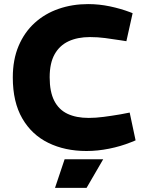

<svg xmlns="http://www.w3.org/2000/svg" viewBox="-20 -730 706 939"><path d="M403 8.5Q297.6 8.5 216.4 -31.3Q135.1 -71 88.9 -151Q42.6 -231 42.6 -351Q42.6 -438.5 70.9 -505.2Q99.1 -572 149.3 -617.7Q199.6 -663.5 266.6 -686.7Q333.6 -710 411 -710Q464.5 -710 517 -699Q569.5 -688 616 -670.5L628.6 -665.5L598.1 -528.5L572.1 -532.6Q530.6 -539.1 494.3 -543.9Q458 -548.7 420 -548.7Q359.3 -548.7 315.2 -528.1Q271.1 -507.5 247 -464.3Q222.9 -421.2 222.9 -352Q222.9 -281.3 245.2 -237.4Q267.6 -193.5 310.2 -173.4Q352.8 -153.3 414 -153.3Q448 -153.3 486.8 -158.4Q525.6 -163.4 570.2 -171L614.2 -179.5L643.1 -43.6L621 -34.5Q570 -14 513.5 -2.8Q457 8.5 403 8.5ZM249 188.9 296 48.9H484.7L403.3 188.9Z"/></svg>

Font: REM Medium
Style: Regular
Weight: 500
Designer: Octavio Pardo
Foundry: Ashler Design
Version: Version 1.005;gftools[0.9.28]